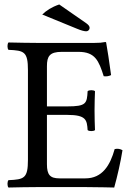

<svg xmlns="http://www.w3.org/2000/svg" viewBox="-20 -837 597 859"><path d="M245 -817C210.8 -805.4 187.3 -789.7 169 -772L323 -709C344 -700 358 -697 366 -697C374 -697 381 -704 381 -712C381 -719 377 -725 366 -733ZM281 -361H190V-541C190 -585 202 -605 256 -605H331C406 -605 422 -565 444 -496C456.4 -494.2 467.2 -496.3 477 -501C472 -542 457 -638 455 -646C455 -648 454 -649 451 -649C434 -646 426 -645 402 -645H147C116.5 -645 58 -646 18 -647C12 -641 12 -620 18 -614C88 -611 105 -606 105 -523V-122C105 -39 88 -34 18 -31C12 -25 12 -4 18 2C55 1 115 0 148 0H363C411 0 491 2 491 2C505 -48 520 -114 528 -165C517.6 -171 506.1 -173.2 493 -170C473 -98 438 -39 362 -39H246C204 -39 190 -55 190 -102V-323H281C366 -323 369 -300 372 -255C378 -249 399 -249 405 -255C404 -281 403 -308.7 403 -343C403 -371 404 -405 405 -429C399 -435 378 -435 372 -429C369 -374 366 -361 281 -361Z"/></svg>

Font: Libertinus Math
Style: Regular
Weight: 400
Designer: Philipp H. Poll
Foundry: Khaled Hosny
Version: Version 6.2